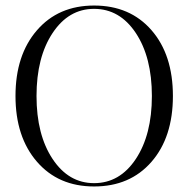

<svg xmlns="http://www.w3.org/2000/svg" viewBox="-20 -662 681 694"><path d="M320 12Q191 12 113.5 -77.5Q36 -167 36 -315Q36 -463 113.5 -552.5Q191 -642 320 -642Q450 -642 527.5 -553Q605 -464 605 -315Q605 -166 527.5 -77Q450 12 320 12ZM320 0Q413 0 471 -87.5Q529 -175 529 -315Q529 -455 471 -542.5Q413 -630 320 -630Q228 -630 170 -542.5Q112 -455 112 -315Q112 -175 170 -87.5Q228 0 320 0Z"/></svg>

Font: Arapey Regular-Display
Style: Regular
Weight: 400
Designer: Eduardo Rodriguez Tunni
Foundry: Eduardo Rodriguez Tunni
Version: Version 4.000